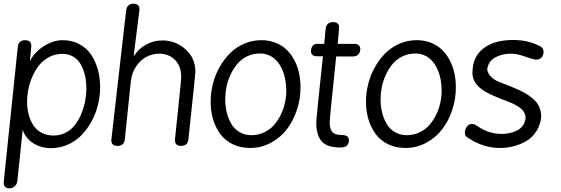

<svg xmlns="http://www.w3.org/2000/svg" viewBox="-40 -791 3043 1041"><path d="M56.2 -534.2Q59.1 -573.2 97.2 -573.2Q129.9 -573.2 129.9 -540L122.1 -458Q143.1 -504.9 195.3 -539.1Q247.6 -573.2 298.8 -573.2Q349.6 -573.2 389.6 -552Q429.7 -530.8 453.9 -494.9Q478 -459 490.5 -414.1Q502.9 -369.1 502.9 -318.8Q502.9 -272 491.7 -224.9Q480.5 -177.7 457.5 -135Q434.6 -92.3 403.3 -59.6Q372.1 -26.9 328.9 -7.3Q285.6 12.2 236.8 12.2Q182.6 12.2 140.9 -14.2Q99.1 -40.5 83 -86.9L54.2 189.9Q52.2 208 39.6 219Q26.9 230 11.2 230Q-20 230 -20 198.2Q-20 197.3 -17.1 168.5Q5.9 -50.3 56.2 -534.2ZM428.2 -311Q428.2 -347.2 421.1 -379.2Q414.1 -411.1 399.7 -438.7Q385.3 -466.3 358.9 -482.7Q332.5 -499 297.9 -499Q259.3 -499 226.8 -481.9Q194.3 -464.8 172.6 -437.7Q150.9 -410.6 135.7 -376.2Q120.6 -341.8 113.8 -307.1Q106.9 -272.5 106.9 -240.2Q106.9 -203.1 115.2 -171.1Q123.5 -139.2 140.1 -112.8Q156.7 -86.4 185.3 -71.3Q213.9 -56.2 251 -56.2Q288.1 -56.2 319.1 -73.2Q350.1 -90.3 369.6 -117.4Q389.2 -144.5 402.8 -179Q416.5 -213.4 422.4 -246.6Q428.2 -279.8 428.2 -311Z M563.5 -30.8 643.6 -731.9Q647.9 -771 683.6 -771Q716.3 -771 716.3 -740.2L684.6 -485.8Q713.4 -529.3 754.4 -550.5Q795.4 -571.8 840.3 -571.8Q911.6 -571.8 965.6 -523.9Q1019.5 -476.1 1019.5 -401.9Q1019.5 -389.2 981.4 -36.1Q978.5 0 941.4 0Q908.7 0 908.7 -30.8V-36.1Q942.4 -353.5 942.4 -373Q942.4 -434.1 908 -467Q873.5 -500 823.7 -500Q788.1 -500 755.6 -483.6Q723.1 -467.3 699 -432.4Q674.8 -397.5 669.4 -350.1L636.7 -36.1Q633.8 0 596.7 0Q563.5 0 563.5 -30.8Z M1377 -573.2Q1418.9 -573.2 1454.1 -559.3Q1489.3 -545.4 1513.9 -521.5Q1538.6 -497.6 1555.9 -464.8Q1573.2 -432.1 1581.3 -394.8Q1589.4 -357.4 1589.4 -316.9Q1589.4 -254.4 1569.8 -195.3Q1550.3 -136.2 1515.4 -90.3Q1480.5 -44.4 1428.2 -16.6Q1376 11.2 1315.4 11.2Q1263.2 11.2 1221.7 -9Q1180.2 -29.3 1154.5 -64.2Q1128.9 -99.1 1115.5 -143.6Q1102.1 -188 1102.1 -238.8Q1102.1 -288.6 1114.5 -337.2Q1127 -385.7 1151.1 -428.2Q1175.3 -470.7 1208 -503.2Q1240.7 -535.6 1284.4 -554.4Q1328.1 -573.2 1377 -573.2ZM1369.1 -501Q1331.1 -501 1299.1 -485.1Q1267.1 -469.2 1245.8 -443.6Q1224.6 -418 1209.5 -385Q1194.3 -352.1 1187.7 -318.6Q1181.2 -285.2 1181.2 -252.9Q1181.2 -215.8 1189.2 -182.4Q1197.3 -148.9 1213.6 -120.4Q1230 -91.8 1258.3 -75Q1286.6 -58.1 1323.2 -58.1Q1360.4 -58.1 1392.1 -73.2Q1423.8 -88.4 1445.6 -113Q1467.3 -137.7 1482.7 -169.4Q1498 -201.2 1505.1 -234.1Q1512.2 -267.1 1512.2 -298.8Q1512.2 -328.1 1507.3 -356.4Q1502.4 -384.8 1491.2 -411.1Q1480 -437.5 1463.6 -457.3Q1447.3 -477.1 1423.1 -489Q1398.9 -501 1369.1 -501Z M1717.8 -553.2 1725.6 -634.8Q1730 -670.9 1765.6 -670.9Q1798.8 -670.9 1798.8 -642.1L1791 -553.2H1878.9Q1913.6 -553.2 1913.6 -523.9Q1910.6 -484.9 1872.6 -484.9H1782.7Q1747.6 -150.4 1747.6 -128.9Q1747.6 -92.3 1761.5 -75.7Q1775.4 -59.1 1812 -59.1Q1851.6 -59.1 1851.6 -32.2V-25.9Q1848.6 8.8 1804.7 8.8Q1732.9 8.8 1703.9 -24.9Q1674.8 -58.6 1674.8 -126Q1674.8 -150.4 1710.9 -485.8H1678.7Q1646 -485.8 1646 -515.1Q1648.9 -553.2 1680.7 -553.2Z M2219.2 -573.2Q2261.2 -573.2 2296.4 -559.3Q2331.5 -545.4 2356.2 -521.5Q2380.9 -497.6 2398.2 -464.8Q2415.5 -432.1 2423.6 -394.8Q2431.6 -357.4 2431.6 -316.9Q2431.6 -254.4 2412.1 -195.3Q2392.6 -136.2 2357.7 -90.3Q2322.8 -44.4 2270.5 -16.6Q2218.3 11.2 2157.7 11.2Q2105.5 11.2 2064 -9Q2022.5 -29.3 1996.8 -64.2Q1971.2 -99.1 1957.8 -143.6Q1944.3 -188 1944.3 -238.8Q1944.3 -288.6 1956.8 -337.2Q1969.2 -385.7 1993.4 -428.2Q2017.6 -470.7 2050.3 -503.2Q2083 -535.6 2126.7 -554.4Q2170.4 -573.2 2219.2 -573.2ZM2211.4 -501Q2173.3 -501 2141.4 -485.1Q2109.4 -469.2 2088.1 -443.6Q2066.9 -418 2051.8 -385Q2036.6 -352.1 2030 -318.6Q2023.4 -285.2 2023.4 -252.9Q2023.4 -215.8 2031.5 -182.4Q2039.6 -148.9 2055.9 -120.4Q2072.3 -91.8 2100.6 -75Q2128.9 -58.1 2165.5 -58.1Q2202.6 -58.1 2234.4 -73.2Q2266.1 -88.4 2287.8 -113Q2309.6 -137.7 2325 -169.4Q2340.3 -201.2 2347.4 -234.1Q2354.5 -267.1 2354.5 -298.8Q2354.5 -328.1 2349.6 -356.4Q2344.7 -384.8 2333.5 -411.1Q2322.3 -437.5 2305.9 -457.3Q2289.6 -477.1 2265.4 -489Q2241.2 -501 2211.4 -501Z M2547.4 -107.9Q2609.4 -64.9 2680.2 -64.9Q2702.1 -64.9 2722.7 -69.3Q2743.2 -73.7 2762.5 -83Q2781.7 -92.3 2794.4 -109.4Q2807.1 -126.5 2809.6 -149.9Q2809.6 -168 2801 -182.9Q2792.5 -197.8 2775.9 -209Q2759.3 -220.2 2743.9 -227.5Q2728.5 -234.9 2706.5 -243.2Q2622.1 -275.4 2589.8 -294.9Q2521.5 -335.9 2521.5 -395Q2521.5 -482.4 2580.6 -528.3Q2639.6 -574.2 2741.2 -574.2Q2828.1 -574.2 2892.1 -538.1Q2907.2 -528.8 2907.2 -508.8Q2905.8 -488.3 2894.8 -478Q2883.8 -467.8 2868.2 -467.8Q2852.1 -467.8 2807.9 -483.9Q2763.7 -500 2730.5 -500Q2680.7 -500 2643.6 -478.8Q2606.4 -457.5 2601.6 -413.1Q2605.5 -391.1 2623.3 -374.3Q2641.1 -357.4 2659.9 -349.4Q2678.7 -341.3 2706.1 -331.3Q2733.4 -321.3 2744.1 -315.9Q2777.8 -302.2 2801.8 -289.1Q2825.7 -275.9 2848.4 -257.1Q2871.1 -238.3 2882.8 -213.1Q2894.5 -188 2894.5 -157.2Q2889.6 -112.8 2867.9 -79.1Q2846.2 -45.4 2813.7 -26.4Q2781.2 -7.3 2744.9 2Q2708.5 11.2 2669.4 11.2Q2576.7 11.2 2491.2 -47.9Q2480.5 -55.7 2480.5 -70.8Q2480.5 -89.4 2491.2 -104.2Q2502 -119.1 2519.5 -119.1Q2532.7 -119.1 2547.4 -107.9Z"/></svg>

Font: BPreplay
Style: Italic
Weight: 400
Italic angle: -6°
Designer: Magenta/George Triantafyllakos
Foundry: Magenta/George Triantafyllakos
Version: Version 1.00